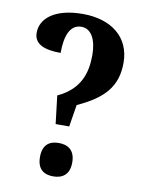

<svg xmlns="http://www.w3.org/2000/svg" viewBox="-83 -784 650 850"><g transform="rotate(10 242.0 -358.5)"><path d="M171 -349 186 -223H247L263 -322C379 -375 435 -434 435 -542C435 -657 349 -724 221 -724C93 -724 33 -670 33 -607C33 -556 79 -537 153 -537C153 -614 173 -667 224 -667C270 -667 293 -618 293 -552C293 -470 270 -395 171 -349ZM215 7C254 7 288 -11 288 -68C288 -125 254 -143 215 -143C175 -143 143 -125 143 -68C143 -11 175 7 215 7Z"/></g></svg>

Font: Noto Serif Armenian Condensed
Style: Bold
Weight: 700
Width: 3
Designer: Monotype Design Team
Foundry: Monotype Imaging Inc.
Version: Version 2.008